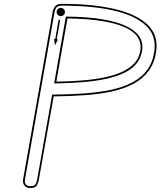

<svg xmlns="http://www.w3.org/2000/svg" viewBox="-20 -948 809 968"><path d="M133.5 0Q112.5 0 103 -12.8Q93.5 -25.5 96.5 -43.5L245.5 -887Q248.5 -904.5 258 -916.5Q267.5 -928.5 293 -928.5Q446 -928.5 556.2 -903Q666.5 -877.5 722.5 -825Q778.5 -772.5 767.5 -690.5Q759.5 -632 730.5 -592Q701.5 -552 654.5 -526.5Q607.5 -501 545.2 -487.2Q483 -473.5 408.5 -468.2Q334 -463 250.5 -462L175.5 -40Q173.5 -29 166.5 -14.5Q159.5 0 133.5 0ZM133.5 -9.5Q154 -9.5 159.5 -20Q165 -30.5 167 -41L243 -471Q327.5 -471.5 402 -476.8Q476.5 -482 538.5 -495Q600.5 -508 647.2 -532.5Q694 -557 722.5 -596Q751 -635 758.5 -692Q768.5 -770 714.5 -820.2Q660.5 -870.5 552.5 -895Q444.5 -919.5 293 -919.5Q272 -919.5 264.8 -910.5Q257.5 -901.5 254.5 -885L105.5 -41.5Q103.5 -27 110 -18.2Q116.5 -9.5 133.5 -9.5ZM257 -719.5 252.5 -752 258.5 -751 275.5 -848.5 283.5 -847.5 266 -749.5 272 -749ZM286.5 -866.5Q278 -866.5 271.8 -872.8Q265.5 -879 265.5 -887.5Q265.5 -896 271.8 -902.2Q278 -908.5 286.5 -908.5Q295 -908.5 301.2 -902.2Q307.5 -896 307.5 -887.5Q307.5 -879 301.2 -872.8Q295 -866.5 286.5 -866.5ZM253 -527.5 312 -864.5Q419 -863.5 494.2 -851Q569.5 -838.5 615.8 -816.5Q662 -794.5 681.8 -764.5Q701.5 -734.5 697 -698Q690.5 -645.5 653.5 -612.2Q616.5 -579 555.8 -561Q495 -543 417.5 -535.8Q340 -528.5 253 -527.5ZM264 -536.5Q349 -537.5 423.2 -545Q497.5 -552.5 555 -570.2Q612.5 -588 647.5 -619.2Q682.5 -650.5 688.5 -699.5Q692.5 -733 674 -761Q655.5 -789 611.5 -809.5Q567.5 -830 495.5 -841.8Q423.5 -853.5 320 -855Z"/></svg>

Font: Edu AU VIC WA NT Arrows
Style: Regular
Weight: 400
Designer: Tina and Corey Anderson, Eben Sorkin, Mirko Velimirovic
Foundry: Google for Education
Version: Version 1.001